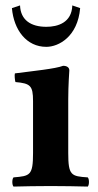

<svg xmlns="http://www.w3.org/2000/svg" viewBox="-20 -687 362 709"><path d="M232 -122V-321C232 -371 236 -427 236 -427C236 -438 227 -444 213 -444C185 -433 104 -425 35 -416C33 -410 35 -390 37 -384C92 -379 102 -371 102 -314V-122C102 -39 91 -37 30 -32C24 -26 24 -4 30 2C72 1 114 0 167 0C220 0 261 1 304 2C310 -4 310 -26 304 -32C243 -36 232 -39 232 -122ZM54 -667 24 -657C31 -576 78 -514 151 -514C197 -514 267 -552 276 -657L247 -667C245 -603 193 -588 151 -588C94 -588 56 -613 54 -667Z"/></svg>

Font: Libertinus Serif
Style: Bold
Weight: 700
Designer: Philipp H. Poll, Khaled Hosny
Foundry: Caleb Maclennan
Version: Version 7.050;RELEASE